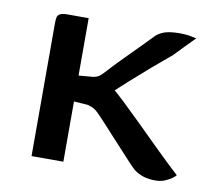

<svg xmlns="http://www.w3.org/2000/svg" viewBox="-60 -531 674 606"><g transform="rotate(10 277.0 -227.5)"><path d="M473 8Q453 8 436.5 3Q420 -2 405 -13Q398 -19 385 -33Q372 -47 355 -65.5Q338 -84 320.5 -103Q303 -122 289 -137.5Q275 -153 267 -161Q256 -173 248 -179Q240 -185 223 -190L178 -193V0H76V-425Q76 -437 77.5 -444.5Q79 -452 86.5 -456Q94 -460 109 -460Q127 -460 144 -460Q161 -460 178 -460Q178 -446 178 -421Q178 -396 178 -368Q178 -340 178 -315Q178 -290 178 -276L224 -280Q236 -282 243 -287Q250 -292 259 -302Q278 -323 301.5 -347Q325 -371 350 -396Q375 -421 396 -443Q411 -455 428.5 -459Q446 -463 469 -463Q487 -463 499 -461Q511 -459 524 -456Q522 -455 510.5 -443Q499 -431 485 -417Q471 -403 461 -392Q432 -368 400 -340.5Q368 -313 338 -286Q308 -259 283 -235L285 -261Q303 -247 331 -220.5Q359 -194 393.5 -160Q428 -126 465 -89.5Q502 -53 538 -20Q535 -16 526 -9.5Q517 -3 504 2.5Q491 8 473 8Z"/></g></svg>

Font: Genos Thin Medium
Style: Regular
Weight: 500
Version: Version 1.010